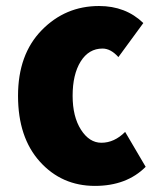

<svg xmlns="http://www.w3.org/2000/svg" viewBox="-20 -605 540 639"><path d="M295.9 13.7Q185.5 13.7 112.8 -66.9Q40 -147.5 40 -286.1Q40 -423.8 118.7 -504.4Q197.3 -585 309.6 -585Q398.4 -585 457 -528.3L374 -415Q348.6 -443.4 321.3 -443.4Q275.4 -443.4 248.5 -400.4Q221.7 -357.4 221.7 -286.1Q221.7 -216.8 249.5 -173.3Q277.3 -129.9 317.4 -129.9Q360.4 -129.9 396.5 -166L464.8 -49.8Q401.4 13.7 295.9 13.7Z"/></svg>

Font: Gen Shin Gothic Monospace Heavy
Style: Bold
Weight: 800
Designer: [Source Han Sans]
Ryoko NISHIZUKA  (kana & ideographs); Paul D. Hunt (Latin, Greek & Cyrillic); Wenlong ZHANG  (bopomofo
Version: Version 1.002.20150607